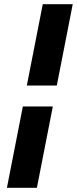

<svg xmlns="http://www.w3.org/2000/svg" viewBox="-20 -800 367 916"><path d="M108 -392H251L327 -780H184ZM13 96H156L232 -292H89Z"/></svg>

Font: Uncut Sans
Style: Bold Italic
Weight: 700
Italic angle: -11°
Designer: Kasper Nordkvist
Foundry: UNCUT.wtf
Version: Version 1.304;Glyphs 3.2 (3246)